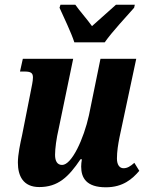

<svg xmlns="http://www.w3.org/2000/svg" viewBox="-20 -786 623 816"><path d="M296 -606H425C458 -653 517 -715 550 -753L553 -766H473C450 -745 401 -702 371 -675C352 -702 315 -744 300 -766H237L233 -753C250 -715 283 -647 296 -606ZM430 10C503 10 543 -26 572 -60L551 -94C534 -79 521 -71 505 -71C488 -71 477 -86 477 -112C477 -142 482 -173 488 -203L559 -536H407L358 -296C336 -196 285 -85 244 -85C223 -85 214 -102 214 -128C214 -155 220 -199 229 -237L291 -536H77L65 -482H84C111 -482 120 -476 120 -457C120 -440 115 -421 109 -389L74 -212C66 -176 56 -130 56 -95C56 -39 78 9 147 9C226 9 271 -33 322 -109H328C326 -98 325 -87 325 -78C325 -30 347 10 430 10Z"/></svg>

Font: Noto Serif Condensed Extra
Style: Italic
Weight: 800
Width: 3
Italic angle: -12°
Designer: Monotype Design Team
Foundry: Monotype Imaging Inc.
Version: Version 1.901